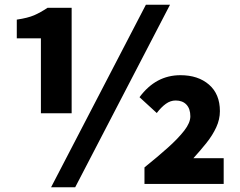

<svg xmlns="http://www.w3.org/2000/svg" viewBox="-20 -778 1013 812"><path d="M153 -299V-616H51V-695Q98 -702 124.5 -713.5Q151 -725 181 -745H283V-299ZM196 14 597 -758H699L298 14ZM591 0V-70Q647 -115 690.5 -154Q734 -193 759.5 -226Q785 -259 785 -286Q785 -318 768.5 -335.5Q752 -353 723 -353Q701 -353 681.5 -339Q662 -325 643 -300L570 -367Q605 -414 648 -437Q691 -460 743 -460Q818 -460 864 -420Q910 -380 910 -308Q910 -273 894.5 -239.5Q879 -206 853.5 -174Q828 -142 798 -109H926V0Z"/></svg>

Font: Noto Sans SC Thin Black
Style: Regular
Weight: 900
Version: Version 2.004-H2;hotconv 1.0.118;makeotfexe 2.5.65603